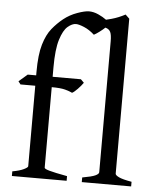

<svg xmlns="http://www.w3.org/2000/svg" viewBox="-51 -740 637 783"><g transform="rotate(5 267.5 -348.0)"><path d="M366.7 -652.8Q366.7 -647.9 356 -637.7Q345.2 -627.4 331.8 -617.4Q318.4 -607.4 309.6 -603Q288.6 -622.1 266.8 -631.1Q245.1 -640.1 233.4 -640.1Q217.8 -640.1 200 -625Q182.1 -609.9 169.7 -570.1Q157.2 -530.3 157.2 -456.1V-417.5H272.9L286.1 -404.3Q277.8 -392.1 263.9 -377.7Q250 -363.3 241.7 -359.4Q231.4 -364.7 212.4 -369.9Q193.4 -375 157.2 -375V-45.4Q157.2 -40.5 177.7 -34.7Q198.2 -28.8 251 -19V0H26.9V-19Q57.1 -24.4 73.5 -32.5Q89.8 -40.5 89.8 -45.4V-375H29.3L20 -387.2L55.2 -417.5H89.8V-431.6Q89.8 -502.4 102.3 -544.2Q114.7 -585.9 135 -610.8Q155.3 -635.7 179.2 -654.8Q203.6 -674.3 234.4 -685.3Q265.1 -696.3 282.2 -696.3Q300.8 -696.3 320.3 -687.5Q339.8 -678.7 353.3 -668.5Q366.7 -658.2 366.7 -652.8ZM313 0V-19Q352.1 -25.9 366.2 -32.5Q380.4 -39.1 380.4 -46.4V-582Q380.4 -608.4 375 -619.9Q369.6 -631.3 356.2 -635.3Q342.8 -639.2 317.4 -642.1V-660.2Q349.6 -666.5 376.7 -674.1Q403.8 -681.6 431.6 -696.3L447.8 -680.7V-46.4Q447.8 -40 462.9 -32.7Q478 -25.4 515.1 -19V0Z"/></g></svg>

Font: Dai Banna SIL Light
Style: Regular
Weight: 300
Designer: Victor Gaultney
Foundry: SIL International
Version: Version 4.000